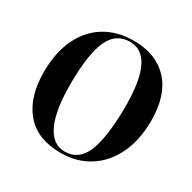

<svg xmlns="http://www.w3.org/2000/svg" viewBox="-166 -910 1088 1089"><g transform="rotate(30 377.5 -365.5)"><path d="M54 -341Q55 -469 99.5 -559.5Q144 -650 223.5 -697.5Q303 -745 409 -745Q555 -745 637.5 -656.5Q720 -568 720 -402Q720 -274 675 -180.5Q630 -87 550 -36.5Q470 14 365 14Q211 14 132 -80.5Q53 -175 54 -341ZM219 -368Q217 -188 258.5 -96Q300 -4 381 -4Q471 -4 510.5 -94.5Q550 -185 553 -382Q555 -557 515 -643Q475 -729 393 -729Q302 -729 261.5 -641.5Q221 -554 219 -368Z"/></g></svg>

Font: Literata 72pt
Style: Bold Italic
Weight: 700
Italic angle: -2°
Designer: Latin by Veronika Burian and Jose Scaglione. Greek by Irene Vlachou. Cyrillic by Vera Evstafieva
Foundry: TypeTogether
Version: Version 3.002